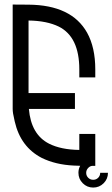

<svg xmlns="http://www.w3.org/2000/svg" viewBox="-20 -741 502 857"><path d="M337.9 -1Q321.8 -1.5 309.1 -2Q228 -5.9 166.5 -36.1Q71.8 -85 45.9 -198.2L43.9 -207.5Q36.6 -236.8 36.6 -254.9V-720.7L107.4 -720.2Q299.3 -718.8 368.7 -595.2Q405.3 -529.3 405.3 -431.2V-395.5H334V-431.2Q334 -576.2 242.7 -622.1Q189 -648.4 107.4 -649.4V-325.7H314.5V-254.9H108.9Q118.7 -140.1 199.2 -99.6Q252.4 -72.8 334 -71.8V-143.1H405.3V-0.5H390.1Q380.9 1 374 8.3Q364.7 17.6 364.7 30.3Q364.7 43.5 373.8 52.5Q382.8 61.5 396 61.5Q409.2 61.5 418.2 52.5Q427.2 43.5 427.2 30.3H461.9Q461.9 57.6 442.6 76.9Q423.3 96.2 396 96.2Q368.7 96.2 349.4 76.9Q330.1 57.6 330.1 30.3Q330.1 13.2 337.9 -1Z"/></svg>

Font: Greenwashing Machine
Style: Regular
Weight: 400
Designer: Tup Wanders
Foundry: Free font, DO NOT SELL
Version: Version 1.00;August 10, 2023;FontCreator 11.5.0.2430 64-bit